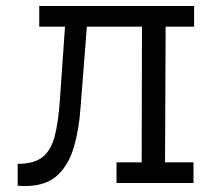

<svg xmlns="http://www.w3.org/2000/svg" viewBox="-20 -611 713 641"><path d="M68 10Q61 10 54 10Q47 10 39 9V-64Q94 -64 122.5 -87Q151 -110 163 -157.5Q175 -205 180 -278L197 -522H111V-591H628V-522H533L531 -69H626V0H369V-69H453L454 -522H270L249 -253Q244 -179 226.5 -119.5Q209 -60 171.5 -25.5Q134 9 68 10Z"/></svg>

Font: Podkova
Style: Regular
Weight: 400
Designer: Ilya Yudin
Foundry: Cyreal (www.cyreal.org)
Version: Version 2.103